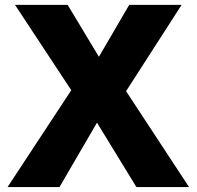

<svg xmlns="http://www.w3.org/2000/svg" viewBox="-20 -760 799 780"><path d="M10.7 0Q63.5 0 221.7 0Q259.8 -65.4 374 -261.7Q414.1 -196.3 534.2 0Q587.9 0 748 0Q683.6 -97.7 492.2 -389.6Q548.8 -477.5 717.8 -740.2Q665 -740.2 504.9 -740.2Q474.6 -687.5 381.8 -529.3Q350.6 -582 254.9 -740.2Q201.2 -740.2 41 -740.2Q98.6 -653.3 269.5 -393.6Q205.1 -295.9 10.7 0Z"/></svg>

Font: Avakin
Style: Bold
Weight: 700
Designer: Herb Lubalin, Tom Carnase, Ed Benguiat, Adobe Type Staff
Version: Version 1.0